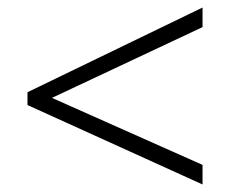

<svg xmlns="http://www.w3.org/2000/svg" viewBox="-20 -617 611 510"><path d="M518 -127 53 -338V-372L518 -597V-545L118 -357L518 -179Z"/></svg>

Font: Noto Sans Arabic Light
Style: Regular
Weight: 300
Designer: Monotype Design Team, Nadine Chahine, Nizar Qandah and Khaled Hosny
Foundry: Monotype Imaging Inc.
Version: Version 2.012; ttfautohint (v1.8.4.7-5d5b)